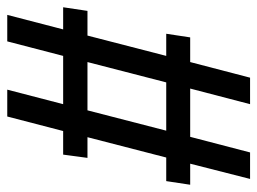

<svg xmlns="http://www.w3.org/2000/svg" viewBox="-111 -599 709 529"><g transform="rotate(-90 243.5 -334.5)"><path d="M410 -448 354 -231H415L405 -165H337L294 0H221L264 -165H131L88 0H15L57 -165H-1L9 -231H74L130 -448H73L82 -515H147L187 -669H261L221 -515H354L394 -669H467L427 -515H488L478 -448ZM337 -448H204L148 -231H281Z"/></g></svg>

Font: Fira Sans Condensed
Style: Italic
Weight: 400
Width: 3
Italic angle: -8°
Designer: bBox Type GmbH & Carrois Corporate GbR & Edenspiekermann AG
Foundry: bBox Type GmbH & Carrois Corporate GbR & Edenspiekermann AG
Version: Version 4.301